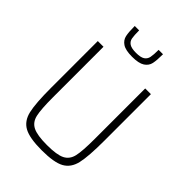

<svg xmlns="http://www.w3.org/2000/svg" viewBox="-261 -1021 1143 1143"><g transform="rotate(45 311.0 -449.5)"><path d="M87 -296V-688H135V-264Q135 -162 145 -117.5Q155 -73 191.5 -54.5Q228 -36 311 -36Q394 -36 430 -54.5Q466 -73 476 -117Q486 -161 486 -264V-688H534V-296Q534 -163 520 -103Q506 -43 460 -17.5Q414 8 311 8Q208 8 161.5 -17.5Q115 -43 101 -103.5Q87 -164 87 -296ZM179 -907H216Q216 -864 220 -843Q224 -822 241.5 -810.5Q259 -799 297 -799Q336 -799 353.5 -810.5Q371 -822 375.5 -843.5Q380 -865 380 -907H417Q417 -856 411 -828Q405 -800 379 -783Q353 -766 297 -766Q242 -766 216.5 -783Q191 -800 185 -828Q179 -856 179 -907Z"/></g></svg>

Font: Saira Semi Condensed ExtraLight
Style: Regular
Weight: 200
Width: 4
Designer: Hector Gatti with collaboration of the Omnibus-Type team
Foundry: Omnibus-Type
Version: Version 1.001; ttfautohint (v1.8)